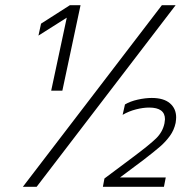

<svg xmlns="http://www.w3.org/2000/svg" viewBox="-20 -719 756 739"><path d="M603 -699H656L121 0H68ZM237 -651 128 -582 138 -628 249 -699H290L220 -370H177ZM382 -32 489 -112Q556 -162 581 -186.5Q606 -211 613 -244Q615 -256 615 -260Q615 -305 554 -305Q531 -305 503.5 -298Q476 -291 452 -277L461 -317Q481 -329 510 -335.5Q539 -342 564 -342Q610 -342 634 -321.5Q658 -301 658 -267Q658 -260 656 -246Q650 -218 634 -196Q618 -174 597.5 -156Q577 -138 533 -104L442 -36H618L611 0H376Z"/></svg>

Font: Prompt ExtraLight
Style: Italic
Weight: 275
Italic angle: -12°
Designer: Katatrad Team
Foundry: CadsonDemak
Version: Version 1.000